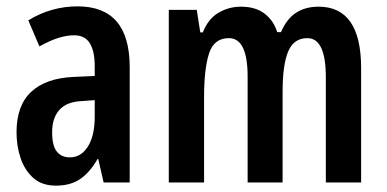

<svg xmlns="http://www.w3.org/2000/svg" viewBox="-20 -574 1216 604"><path d="M224 -554Q388 -554 388 -363V0H306L289 -74H287Q263 -32 232.5 -11Q202 10 156 10Q112 10 85 -14Q58 -38 45 -76Q32 -114 32 -158Q32 -242 78 -285Q124 -328 211 -332L278 -335V-366Q278 -413 262.5 -438Q247 -463 213 -463Q166 -463 104 -428L69 -510Q141 -554 224 -554ZM237 -256Q190 -254 167 -228.5Q144 -203 144 -158Q144 -116 158.5 -97.5Q173 -79 200 -79Q235 -79 256.5 -113Q278 -147 278 -207V-259Z M982 -553Q1116 -553 1116 -360V0H1005V-331Q1005 -454 947 -454Q904 -454 886.5 -412Q869 -370 869 -285V0H759V-333Q759 -454 700 -454Q653 -454 637.5 -405.5Q622 -357 622 -269V0H511V-543H599L610 -472H618Q635 -515 667.5 -534Q700 -553 738 -553Q784 -553 812.5 -531Q841 -509 852 -473H864Q882 -515 911.5 -534Q941 -553 982 -553Z"/></svg>

Font: Noto Sans Kannada ExtraCondensed SemiBold
Style: Regular
Weight: 600
Width: 2
Designer: Jelle Bosma - Monotype Design Team
Foundry: Monotype Imaging Inc.
Version: Version 2.005; ttfautohint (v1.8.4.7-5d5b)